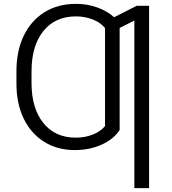

<svg xmlns="http://www.w3.org/2000/svg" viewBox="-20 -757 878 981"><path d="M741.7 -727.5V204.1H666.5V-651.9L591.3 -614.3V-92.3Q559.1 -44.4 497.8 -17.3Q436.5 9.8 362.8 9.8Q272.9 9.8 205.6 -32.5Q138.2 -74.7 101.1 -151.1Q64 -227.5 64 -330.6V-392.1Q64 -497.1 101.3 -574.5Q138.7 -651.9 207.3 -694.6Q275.9 -737.3 368.7 -737.3Q425.8 -737.3 476.8 -719Q527.8 -700.7 563 -668.9L678.7 -727.5ZM141.1 -378.4V-330.6Q141.6 -203.1 201.7 -128.4Q261.7 -53.7 367.2 -53.7Q414.1 -53.7 453.9 -69.3Q493.7 -85 516.6 -112.8V-613.8Q493.7 -642.1 453.4 -657.7Q413.1 -673.3 368.2 -673.3Q261.7 -673.3 201.4 -598.1Q141.1 -522.9 141.1 -392.1Z"/></svg>

Font: Inter Light
Style: Regular
Weight: 300
Designer: Rasmus Andersson
Foundry: rsms
Version: Version 4.000;git-a52131595